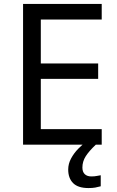

<svg xmlns="http://www.w3.org/2000/svg" viewBox="-20 -734 596 974"><path d="M496 0H97V-714H496V-635H187V-412H478V-334H187V-79H496ZM398 116Q398 138 410 149.5Q422 161 443 161Q460 161 471.5 158.5Q483 156 491 155V211Q477 215 463 217.5Q449 220 429 220Q376 220 351 195Q326 170 326 126Q326 97 340.5 70Q355 43 376.5 21Q398 -1 418 -15L466 0Q432 32 415 58.5Q398 85 398 116Z"/></svg>

Font: Noto Sans Balinese
Style: Regular
Weight: 400
Designer: Aditya Bayu, David Williams
Foundry: David Williams
Version: Version 2.003